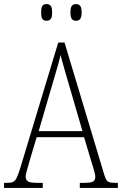

<svg xmlns="http://www.w3.org/2000/svg" viewBox="-22 -923 599 943"><path d="M-2 0V-25H15Q33 -25 43 -30Q53 -35 60.5 -51Q68 -67 78 -99L264 -714H295L490 -65Q495 -48 501 -39Q507 -30 517 -27.5Q527 -25 546 -25H557V0H370V-25H394Q426 -25 436 -32Q446 -39 446 -55Q446 -62 443 -74Q440 -86 436 -100Q432 -114 428 -125L391 -249H158L124 -135Q121 -124 116.5 -108.5Q112 -93 108 -78.5Q104 -64 104 -55Q104 -40 115 -32.5Q126 -25 159 -25H188V0ZM168 -279H383L321 -492Q311 -526 302.5 -555.5Q294 -585 287 -610Q280 -635 275 -653Q272 -636 265 -611.5Q258 -587 250 -559.5Q242 -532 234 -505ZM351 -821Q338 -821 331 -829.5Q324 -838 324 -861Q324 -886 331 -894.5Q338 -903 351 -903Q364 -903 371.5 -894.5Q379 -886 379 -861Q379 -838 371.5 -829.5Q364 -821 351 -821ZM206 -821Q193 -821 186.5 -829.5Q180 -838 180 -861Q180 -886 186.5 -894.5Q193 -903 206 -903Q220 -903 227 -894.5Q234 -886 234 -861Q234 -838 227 -829.5Q220 -821 206 -821Z"/></svg>

Font: Noto Serif Khmer Condensed ExtraLight
Style: Regular
Weight: 250
Width: 3
Designer: Danh Hong and the Monotype Design Team
Foundry: Monotype Imaging Inc.
Version: Version 2.004